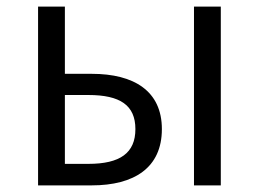

<svg xmlns="http://www.w3.org/2000/svg" viewBox="-20 -560 781 580"><path d="M95 0H257C385 0 469 -53 469 -170C469 -285 385 -337 257 -337H176V-540H95ZM176 -65V-273H247C343 -273 389 -242 389 -170C389 -98 343 -65 247 -65ZM566 0H647V-540H566Z"/></svg>

Font: Genne Gothic Normal
Style: Regular
Weight: 350
Designer: Ryoko NISHIZUKA (kana & ideographs); Paul D. Hunt (Latin, Greek & Cyrillic); Wenlong ZHANG (bopomofo); Sandoll Communica
Foundry: Adobe Systems Incorporated
Version: Version 1.004;PS 1.004;hotconv 16.6.51;makeotf.lib2.5.65220